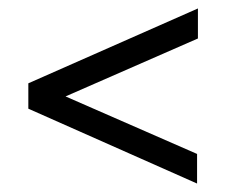

<svg xmlns="http://www.w3.org/2000/svg" viewBox="-20 -593 562 454"><path d="M47 -336V-396L448 -573V-502L135 -365L446 -229V-159Z"/></svg>

Font: Encode Sans Wide
Style: Regular
Weight: 400
Designer: Pablo Impallari, Andres Torresi
Foundry: Pablo Impallari, Andres Torresi
Version: Version 1.000; ttfautohint (v1.00) -l 8 -r 50 -G 200 -x 14 -